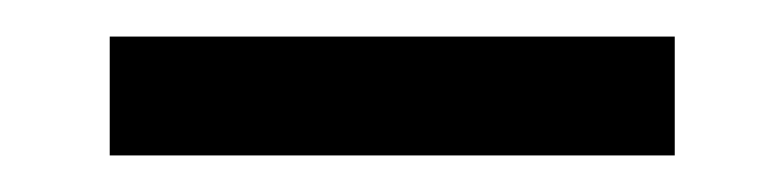

<svg xmlns="http://www.w3.org/2000/svg" viewBox="-20 -325 429 105"><path d="M40 -305H349V-240H40Z"/></svg>

Font: Brygada 1918 SemiBold
Style: Regular
Weight: 600
Designer: Mateusz Machalski | Borys Kosmynka | Przemek Hoffer
Foundry: NIEPODLEGLA 2018
Version: Version 3.006